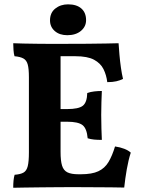

<svg xmlns="http://www.w3.org/2000/svg" viewBox="-20 -883 665 906"><path d="M42.4 -679Q62.1 -678 91.1 -677.5Q120.2 -677 152.5 -676.5Q184.8 -676 214.9 -676Q244.9 -676 265.8 -676V-166.2Q265.8 -124.5 272.8 -101.6Q279.8 -78.8 298.2 -69.7Q316.6 -60.7 350 -60.7L327.5 0Q300.6 0 259.9 0.3Q219.2 0.5 176 1Q132.7 1.5 96.6 2Q60.4 2.5 42.4 3Q42.4 -15.2 43.9 -31.2Q45.5 -47.1 49 -58.3Q76 -60.3 90.7 -68.5Q105.5 -76.8 110.9 -98.9Q116.4 -120.9 116.4 -163.6V-518.7Q116.4 -558.5 110.9 -578.5Q105.5 -598.6 90.7 -606.9Q76 -615.2 48.5 -617.7Q44.9 -629.4 43.7 -647.1Q42.4 -664.9 42.4 -679ZM522.8 -191.9Q547.2 -188.4 566.6 -180.8Q586 -173.2 597.1 -162.7Q586.1 -128.7 578.3 -84.5Q570.6 -40.3 566.1 2Q541.9 1 502.6 1Q463.3 1 417.6 0.5Q371.9 0 327.5 0L350 -60.7H361.7Q413.9 -60.7 444.1 -74.9Q474.4 -89.1 491.8 -118.2Q509.3 -147.2 522.8 -191.9ZM460.6 -453.7Q459.6 -429.2 458.6 -401Q457.6 -372.7 457.6 -340.5Q457.6 -306.1 458.6 -276.5Q459.6 -246.8 460.6 -222.9Q439.8 -222.9 423.8 -224.4Q407.9 -226 393.7 -230.5Q389.7 -276.8 369.4 -292.7Q349 -308.6 296.4 -308.6H232.2V-368.3H296.4Q351.6 -368.3 371.2 -384.3Q390.7 -400.3 391.7 -444Q406.8 -449.6 424.9 -451.6Q442.9 -453.7 460.6 -453.7ZM539.5 -679Q540.9 -655.4 543.7 -624.3Q546.4 -593.3 550.7 -563.4Q554.9 -533.6 560.5 -510.6Q546.7 -503.6 529 -499.5Q511.2 -495.4 486.2 -495.4Q482.1 -529 468.4 -556.7Q454.7 -584.4 423.8 -601.1Q393 -617.7 335.8 -617.7H232.8L260.6 -676Q337.5 -676 391.1 -676.5Q444.7 -677 481 -677.7Q517.2 -678.5 539.5 -679ZM297.4 -716.9Q261 -716.9 238.5 -736.5Q216 -756.1 216 -786.9Q216 -822.8 240.8 -842.6Q265.6 -862.5 301.1 -862.5Q341.7 -862.5 363.9 -842.9Q386.2 -823.3 386.2 -787.9Q386.2 -757.6 361.9 -737.2Q337.6 -716.9 297.4 -716.9Z"/></svg>

Font: Vollkorn
Style: Regular
Weight: 400
Designer: Friedrich Althausen
Foundry: Friedrich Althausen
Version: Version 5.001